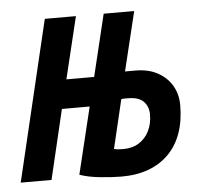

<svg xmlns="http://www.w3.org/2000/svg" viewBox="-67 -572 671 627"><g transform="rotate(-5 268.5 -258.5)"><path d="M307 9Q279 9 238.5 5Q198 1 170 -9L223 -228H132L78 0H-23L102 -526H204L155 -323H246L295 -526H395L348 -332Q354 -332 363.5 -332Q373 -332 382 -332Q425 -332 455.5 -315Q486 -298 502 -270Q518 -242 518 -207Q518 -156 504 -116Q490 -76 462.5 -48Q435 -20 396 -5.5Q357 9 307 9ZM320 -80Q351 -80 372.5 -94Q394 -108 405.5 -131.5Q417 -155 417 -185Q417 -211 401 -227.5Q385 -244 350 -244Q343 -244 338 -244Q333 -244 328 -243L290 -83Q298 -81 305.5 -80.5Q313 -80 320 -80Z"/></g></svg>

Font: Ubuntu Sans Mono
Style: Italic
Weight: 400
Italic angle: -13.5°
Monospace: yes
Designer: Dalton Maag Ltd
Foundry: Dalton Maag Ltd
Version: Version 1.006